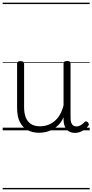

<svg xmlns="http://www.w3.org/2000/svg" viewBox="-20 -968 686 1426"><path d="M270 18Q222 18 185 -1.5Q148 -21 127.5 -61.5Q107 -102 107 -166V-496Q107 -505 113 -509.5Q119 -514 132 -514Q146 -514 152.5 -509.5Q159 -505 159 -496V-171Q159 -127 171.5 -95.5Q184 -64 210 -47Q236 -30 277 -30Q306 -30 333 -39Q360 -48 383 -66.5Q406 -85 424 -115Q442 -145 452 -186V-496Q452 -506 458.5 -510.5Q465 -515 479 -515Q492 -515 498 -510.5Q504 -506 504 -496V-93Q504 -73 508.5 -58.5Q513 -44 523 -36.5Q533 -29 547 -29Q557 -29 567 -32.5Q577 -36 587 -43Q597 -50 607 -61Q613 -67 620 -66.5Q627 -66 633 -59Q638 -54 639.5 -47Q641 -40 636 -34Q625 -19 609 -7Q593 5 575 12Q557 19 537 19Q517 19 502 13Q487 7 476 -5Q465 -17 459 -35Q453 -53 452 -76V-97Q437 -63 415.5 -41Q394 -19 370 -6Q346 7 320.5 12.5Q295 18 270 18ZM0 428H646V438H0ZM0 -20H646V0H0ZM0 -505H646V-500H0ZM0 -948H646V-938H0Z"/></svg>

Font: Playwrite US Modern Guides
Style: Regular
Weight: 400
Designer: Veronika Burian, José Scaglione
Foundry: TypeTogether
Version: Version 1.003